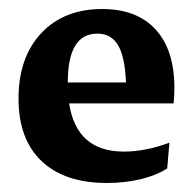

<svg xmlns="http://www.w3.org/2000/svg" viewBox="-20 -402 431 430"><path d="M219.7 7.8Q124.5 7.8 73 -41.3Q21.5 -90.3 21.5 -181.2Q21.5 -273.4 72.3 -327.6Q123 -381.8 209 -381.8Q286.6 -381.8 328.6 -335.9Q370.6 -290 370.6 -204.6Q370.6 -197.3 370.1 -187.3Q369.6 -177.2 368.7 -170.4H134.8Q151.4 -62.5 257.3 -62.5Q306.2 -62.5 359.4 -82.5L354.5 -24.9Q330.6 -9.3 295.2 -0.7Q259.8 7.8 219.7 7.8ZM197.8 -326.7Q131.8 -326.7 131.8 -217.3H262.2Q259.8 -274.9 244.4 -300.8Q229 -326.7 197.8 -326.7Z"/></svg>

Font: Markazi Text SemiBold
Style: Regular
Weight: 600
Designer: Borna Izadpanah (Arabic designer), Fiona Ross (Arabic design director) and Florian Runge (Latin designer)
Foundry: Borna Izadpanah and Florian Runge
Version: Version 1.001; ttfautohint (v1.8.3)